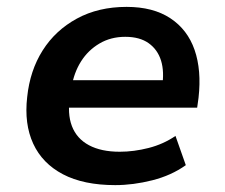

<svg xmlns="http://www.w3.org/2000/svg" viewBox="-20 -528 654 558"><path d="M315 10Q223 10 163 -21.5Q103 -53 76.5 -110.5Q50 -168 59 -246Q67 -323 104 -381.5Q141 -440 203.5 -474Q266 -508 348 -508Q425 -508 475 -475Q525 -442 545.5 -383Q566 -324 557 -244L553 -215H159L171 -295H469L451 -275Q458 -320 448 -352Q438 -384 412 -402.5Q386 -421 344 -421Q302 -421 269 -401.5Q236 -382 215.5 -349.5Q195 -317 188 -275L184 -251Q175 -198 189 -161.5Q203 -125 238.5 -106Q274 -87 328 -87Q369 -87 412 -98Q455 -109 490 -133L520 -48Q478 -18 422.5 -4Q367 10 315 10Z"/></svg>

Font: Nunito Sans 8pt
Style: Bold Italic
Weight: 700
Italic angle: -9°
Version: Version 3.101;gftools[0.9.27]